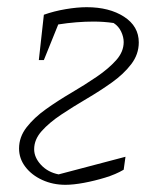

<svg xmlns="http://www.w3.org/2000/svg" viewBox="-20 -507 435 534"><path d="M162 7Q127 7 97.5 -6.5Q68 -20 50.5 -43Q33 -66 33 -94Q33 -126 54 -153Q75 -180 108 -203.5Q141 -227 178.5 -249Q216 -271 249 -293.5Q282 -316 303 -339.5Q324 -363 324 -390Q324 -404 317 -419Q310 -434 296 -443Q269 -447 240 -447Q217 -447 192 -445Q167 -443 142 -439L102 -340H88L102 -466Q130 -476 162.5 -481.5Q195 -487 221 -487Q284 -487 325 -460.5Q366 -434 366 -389Q366 -356 345 -328.5Q324 -301 291 -277.5Q258 -254 220.5 -232Q183 -210 150 -188Q117 -166 96 -142.5Q75 -119 75 -92Q75 -69 94 -48.5Q113 -28 143 -22L329 -71L324 -35Q302 -22 272.5 -13Q243 -4 213.5 1.5Q184 7 162 7Z"/></svg>

Font: Piazzolla ExtraLight
Style: Italic
Weight: 200
Italic angle: -11.3°
Designer: Juan Pablo del Peral
Foundry: Huerta Tipografica
Version: Version 1.330